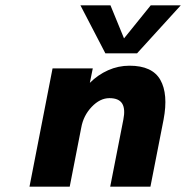

<svg xmlns="http://www.w3.org/2000/svg" viewBox="-20 -696 694 716"><path d="M176 -441H326L315 -387Q345 -417 383 -434Q421 -451 463 -451Q548 -451 578 -398Q608 -345 590 -250L541 0H391L440 -250Q448 -290 435.5 -310Q423 -330 388 -330Q353 -330 322 -297.5Q291 -265 283 -220L240 0H90ZM280 -676H392L458 -515H412L542 -676H654L491 -497H373Z"/></svg>

Font: Teachers[wght] Italic
Style: Regular
Weight: 400
Designer: Alfredo Marco Pradil & Chank Diesel
Version: Version 1.000;Glyphs 3.1.2 (3151)